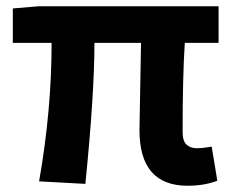

<svg xmlns="http://www.w3.org/2000/svg" viewBox="-20 -580 745 614"><path d="M426 -164Q426 -173 431 -443H282Q282 -280 253 8L105 0Q145 -227 145 -443H21V-553L104 -560H679V-443H571Q564 -337 564 -158Q564 -129 576.5 -117.5Q589 -106 609 -106Q629 -106 657 -111L675 -2Q633 14 580 14Q426 14 426 -164Z"/></svg>

Font: Swei Fan Sans CJK TC
Style: Bold
Weight: 700
Version: Version 2.130